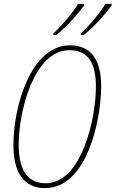

<svg xmlns="http://www.w3.org/2000/svg" viewBox="-20 -957 594 987"><path d="M396 -785V-777H410C459 -814 524 -886 554 -930V-937H522C498 -896 444 -830 396 -785ZM254 -785 255 -777H269C318 -814 382 -886 413 -930L412 -937H381C357 -896 303 -830 254 -785ZM212 10C427 10 500 -340 500 -513C500 -661 440 -724 339 -724C138 -724 49 -408 49 -213C49 -72 100 10 212 10ZM215 -15C121 -15 76 -83 76 -215C76 -378 152 -699 337 -699C430 -699 473 -638 473 -512C473 -345 399 -15 215 -15Z"/></svg>

Font: Noto Sans Condensed Thin
Style: Italic
Weight: 100
Width: 3
Italic angle: -12°
Designer: Monotype Design Team
Foundry: Monotype Imaging Inc.
Version: Version 2.013